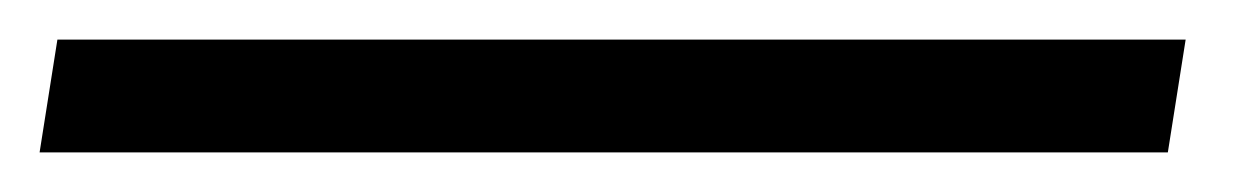

<svg xmlns="http://www.w3.org/2000/svg" viewBox="-34 44 624 97"><path d="M-14 121 -5 64H565L556 121Z"/></svg>

Font: Sora Light
Style: Italic
Weight: 300
Designer: Jonathan Barnbrook, Juli√°n Moncada
Version: Version 1.000